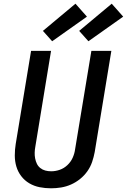

<svg xmlns="http://www.w3.org/2000/svg" viewBox="-20 -1010 686 1038"><path d="M256 8Q224 8 194 2Q164 -4 138.5 -19Q113 -34 95 -57.5Q77 -81 68.5 -109.5Q60 -138 60 -169.5Q60 -201 65 -232L148 -735H256L171 -217Q168 -201 167.5 -185Q167 -169 170 -153.5Q173 -138 179.5 -124.5Q186 -111 198 -101.5Q210 -92 225 -88Q240 -84 257 -84Q280 -84 303 -92Q326 -100 344.5 -117.5Q363 -135 373 -157.5Q383 -180 386 -203L474 -735H582L492 -188Q487 -161 478 -134.5Q469 -108 452.5 -84.5Q436 -61 413 -42.5Q390 -24 364 -12.5Q338 -1 310.5 3.5Q283 8 256 8ZM458 -787 408 -843 584 -990 646 -920ZM262 -787 212 -843 388 -990 450 -920Z"/></svg>

Font: Iosevka SmBd Ex Obl
Style: Regular
Weight: 600
Width: 7
Italic angle: -9°
Monospace: yes
Designer: Belleve Invis
Foundry: Belleve Invis
Version: Version 32.5.0; ttfautohint (v1.8.4)